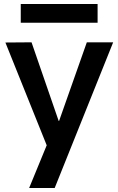

<svg xmlns="http://www.w3.org/2000/svg" viewBox="-20 -732 591 962"><path d="M214 -4 7 -519 138 -520 274 -126H276L415 -520H547L254 210H126ZM84 -712H469V-618H84Z"/></svg>

Font: Enso SemiBold
Style: Regular
Weight: 600
Designer: Coji Morishita
Foundry: UNDERFOREST DESIGN
Version: Version 1.000